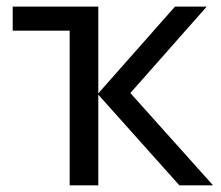

<svg xmlns="http://www.w3.org/2000/svg" viewBox="-20 -556 663 576"><path d="M18.1 -463.9H189V0H274.9V-272L518.1 0H619.1L371.1 -276.9L600.1 -536.1H504.9L274.9 -275.9V-536.1H18.1Z"/></svg>

Font: Noto Reveo Sans
Style: Regular
Weight: 400
Designer: Monotype Design team
Foundry: Monotype Imaging Inc.
Version: Version 1.04